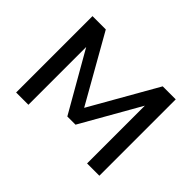

<svg xmlns="http://www.w3.org/2000/svg" viewBox="-109 -725 928 928"><g transform="rotate(45 355.0 -261.0)"><path d="M70 0V-522H161L355 -180L550 -522H639V0H555V-395L383 -93H327L154 -395V0Z"/></g></svg>

Font: Rising Sun
Style: Regular
Weight: 400
Designer: Matt McInerney, Pablo Impallari, Rodrigo Fuenzalida (Raleway font), Stephen Hutchings (Greek), Cristiano Sobral (main ch
Foundry: The Rising Sun Project Authors
Version: Version 4.327; ttfautohint (v1.8.4.7-5d5b-dirty)